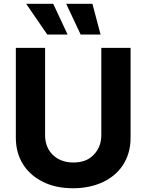

<svg xmlns="http://www.w3.org/2000/svg" viewBox="-20 -979 769 1009"><path d="M217 -727.3V-268.1Q217 -235.4 228 -209Q239 -182.5 258.7 -163.9Q278.4 -145.2 305.6 -135.1Q332.7 -125 364.7 -125Q399.1 -125 425.4 -134.6Q451.7 -144.2 472.3 -165.5Q512.4 -206.7 512.4 -268.1V-727.3H666.2V-255Q666.2 -212 655.4 -175.6Q644.5 -139.2 624.8 -109.7Q605.1 -80.3 577.6 -57.7Q550.1 -35.2 516.5 -20.1Q483 -5 444.4 2.7Q405.9 10.3 364.7 10.3Q272.7 10.3 206.3 -23.1Q172.2 -39.8 145.8 -63.2Q119.3 -86.6 100.9 -115.9Q82.4 -145.2 72.8 -180.2Q63.2 -215.2 63.2 -255V-727.3ZM117.5 -959.2H259.6L335.2 -797.6H228.3ZM465.6 -959.2 508.5 -797.6H403.8L327.8 -959.2Z"/></svg>

Font: Inter P
Style: Bold
Weight: 700
Designer: Rasmus Andersson
Foundry: rsms
Version: Version 3.018;git-588b23468